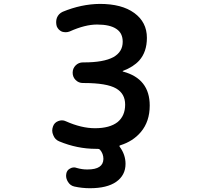

<svg xmlns="http://www.w3.org/2000/svg" viewBox="-20 -784 1040 1000"><path d="M448.2 196.3Q407.2 196.3 367.2 187.5Q345.7 182.6 334 163.1Q324.2 147.5 324.2 130.9Q324.2 126 325.2 121.1Q328.1 102.5 344.7 93.8Q354.5 87.9 365.2 87.9Q372.1 87.9 379.9 90.8Q407.2 98.6 432.6 98.6Q434.6 98.6 436.5 98.6Q517.6 98.6 518.6 43.9Q518.6 16.6 501 -3.9Q497.1 -8.8 489.3 -8.8H479.5Q381.8 -8.8 288.1 -47.9Q266.6 -56.6 257.8 -79.1Q252 -91.8 252 -103.5Q252 -114.3 255.9 -125Q262.7 -145.5 283.2 -153.3Q293 -157.2 302.7 -157.2Q313.5 -157.2 323.2 -152.3Q404.3 -116.2 474.6 -116.2Q551.8 -116.2 592.8 -148.4Q631.8 -180.7 631.8 -239.3Q631.8 -295.9 585 -323.2Q536.1 -351.6 417 -351.6H412.1Q389.6 -351.6 374 -367.2Q358.4 -382.8 358.4 -405.3Q358.4 -427.7 374 -443.4Q389.6 -459 412.1 -459H417Q519.5 -459 570.3 -486.3Q619.1 -513.7 619.1 -566.4Q619.1 -611.3 586.9 -632.8Q553.7 -656.2 485.4 -656.2Q422.9 -656.2 342.8 -620.1Q333 -616.2 322.3 -616.2Q312.5 -616.2 302.7 -619.1Q283.2 -627.9 275.4 -647.5Q272.5 -658.2 272.5 -668.9Q272.5 -680.7 276.4 -691.4Q285.2 -712.9 306.6 -722.7Q403.3 -762.7 500 -763.7Q614.3 -763.7 678.7 -716.8Q745.1 -668.9 745.1 -586.9Q745.1 -513.7 705.1 -468.8Q674.8 -435.5 621.1 -415Q619.1 -415 619.1 -413.1Q619.1 -411.1 621.1 -411.1Q759.8 -374 759.8 -234.4Q759.8 -151.4 713.9 -96.7Q672.9 -47.9 606.4 -27.3Q599.6 -25.4 603.5 -19.5Q633.8 21.5 633.8 69.3Q633.8 128.9 585 163.1Q537.1 196.3 448.2 196.3Z"/></svg>

Font: Rounded Mgen+ 1mn medium
Style: Regular
Weight: 500
Designer: [Source Han Sans]
Ryoko NISHIZUKA  (kana & ideographs); Paul D. Hunt (Latin, Greek & Cyrillic); Wenlong ZHANG  (bopomofo
Version: Version 1.059.20150602